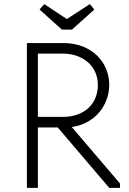

<svg xmlns="http://www.w3.org/2000/svg" viewBox="-20 -908 625 928"><path d="M284 -700Q338 -700 379.5 -683.5Q421 -667 449.5 -639Q478 -611 493 -574.5Q508 -538 508 -498Q508 -462 495.5 -427.5Q483 -393 460 -365.5Q437 -338 403 -319Q369 -300 327 -294L560 -21V0H508L259 -292H163V0H110V-700ZM283 -343Q324 -343 356 -355Q388 -367 409.5 -388Q431 -409 442 -437Q453 -465 453 -497Q453 -529 441.5 -556.5Q430 -584 408 -604.5Q386 -625 354 -637Q322 -649 281 -649H163V-343ZM171 -862 194 -888 303 -816 414 -888 436 -862 328 -765H279Z"/></svg>

Font: Tilda Sans Light
Style: Regular
Weight: 300
Designer: ParaType Ltd
Foundry: ParaType Ltd
Version: Version 1.009